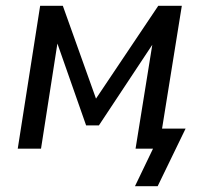

<svg xmlns="http://www.w3.org/2000/svg" viewBox="-20 -511 711 660"><path d="M444 129 506 0H446L458 -69H618L522 129ZM41 0 118 -491H196L310 -172L524 -491H605L526 0H446L508 -385H522L320 -80H276L169 -385H181L121 0Z"/></svg>

Font: Nunito Sans 10pt SemiCondensed Medium
Style: Italic
Weight: 500
Width: 4
Italic angle: -9°
Designer: Vernon Adams
Foundry: Vernon Adams
Version: Version 3.101;gftools[0.9.27]